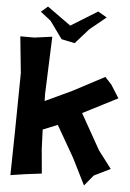

<svg xmlns="http://www.w3.org/2000/svg" viewBox="-61 -923 684 1011"><g transform="rotate(5 281.0 -418.0)"><path d="M116.2 -848.6 170.9 -805.7 237.3 -713.9 307.6 -699.2 377.9 -778.3 463.9 -848.6 417 -876 276.4 -789.1 151.4 -878.9ZM19.5 -710 39.1 -517.6 35.2 -209 31.2 22.5 109.4 10.7 195.3 0 183.6 -128.9 179.7 -231.4 256.8 -262.7 351.6 -97.7 421.9 43 468.8 -13.7 554.7 -55.7 484.4 -148.4 378.9 -335.9 562.5 -429.7 519.5 -498 484.4 -536.1 316.4 -447.3 176.8 -381.8 175.8 -417 187.5 -722.7 93.8 -710Z"/></g></svg>

Font: MaokenAssortedSans-Lite
Style: Lite
Weight: 400
Version: Version 1.400